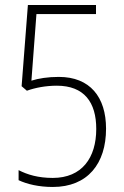

<svg xmlns="http://www.w3.org/2000/svg" viewBox="-20 -800 495 764"><path d="M190 -56C329 -56 402 -149 402 -288C402 -414 338 -494 214 -494C170 -494 133 -488 105 -479L125 -744H362V-780H91L66 -457L87 -439C120 -451 163 -459 206 -459C315 -459 363 -393 363 -287C363 -172 306 -92 190 -92C132 -92 89 -105 54 -123V-83C88 -67 135 -56 190 -56Z"/></svg>

Font: Noto Sans Malayalam UI Condensed ExtraLight
Style: Regular
Weight: 200
Width: 3
Designer: Jelle Bosma - Monotype Design Team
Foundry: Monotype Imaging Inc.
Version: Version 2.104